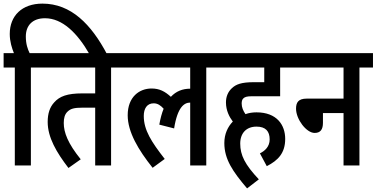

<svg xmlns="http://www.w3.org/2000/svg" viewBox="-20 -916 2085 1063"><path d="M62 -542V0H151V-542H225V-622H144C133 -644 123 -673 123 -714C123 -775 160 -815 229 -815C325 -815 408 -734 476 -615H573C485 -782 373 -896 215 -896C101 -896 34 -828 34 -728C34 -686 46 -649 57 -622H0V-542Z M595 -542H669V-622H213V-542H507V-399H437C352 -399 310 -383 280 -349C256 -323 244 -288 244 -241C244 -155 293 -72 359 14L427 -34C356 -122 333 -182 333 -235C333 -261 338 -283 354 -298C371 -314 389 -320 439 -320H507V0H595Z M657 -542H1033V-425C991 -425 955 -411 926 -380C893 -410 863 -426 819 -426C752 -426 687 -380 687 -278C687 -185 746 -86 825 13L892 -36C818 -131 776 -196 776 -274C776 -314 793 -344 831 -344C853 -344 870 -332 886 -314C876 -290 868 -260 862 -226L944 -205C963 -325 1001 -348 1033 -348V0H1122V-542H1196V-622H657Z M1419 -67 1457 4C1520 -28 1559 -69 1559 -147C1559 -224 1513 -294 1400 -294C1379 -294 1358 -291 1339 -284C1326 -303 1318 -322 1318 -343C1318 -353 1320 -364 1326 -370C1334 -379 1347 -383 1372 -383H1531V-542H1605V-622H1184V-542H1443V-461H1386C1316 -461 1286 -449 1263 -427C1243 -408 1231 -382 1231 -349C1231 -304 1250 -268 1269 -243C1241 -214 1222 -174 1222 -124C1222 -34 1269 34 1348 127L1413 77C1336 -5 1310 -57 1310 -121C1310 -180 1345 -215 1400 -215C1451 -215 1473 -189 1473 -144C1473 -104 1446 -80 1419 -67Z M1593 -622V-542H1882V-370H1678C1631 -370 1619 -348 1619 -314C1619 -256 1676 -180 1722 -180C1754 -180 1768 -199 1768 -236V-290H1882V0H1970V-542H2045V-622Z"/></svg>

Font: Noto Sans Devanagari UI ExtraCondensed Medium
Style: Regular
Weight: 500
Width: 2
Designer: Jelle Bosma - Monotype Design Team
Foundry: Monotype Imaging Inc.
Version: Version 2.003